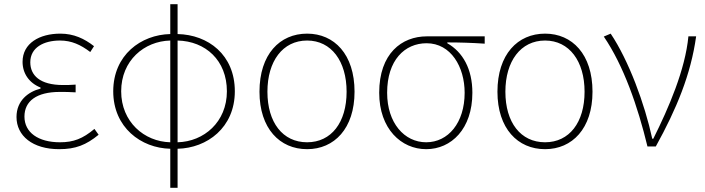

<svg xmlns="http://www.w3.org/2000/svg" viewBox="-20 -701 3376 919"><path d="M263 13C342 13 392 -7 452 -56L432 -84C376 -37 332 -20 267 -20C163 -20 97 -67 97 -143C97 -217 155 -261 266 -261C291 -261 311 -261 342 -259V-296C315 -294 302 -294 282 -294C170 -294 125 -341 125 -403C125 -474 190 -507 267 -507C322 -507 366 -487 412 -452L430 -480C384 -516 333 -540 269 -540C169 -540 88 -494 88 -405C88 -350 119 -304 174 -282V-277C116 -262 59 -220 59 -141C59 -51 136 13 263 13Z M830 -507C964 -504 1066 -412 1066 -264C1066 -117 956 -23 830 -20ZM795 -20C670 -23 560 -118 560 -264C560 -411 670 -504 795 -507ZM830 -681H795V-538C655 -535 522 -438 522 -264C522 -91 655 8 795 11V198H830V11C971 8 1104 -90 1104 -264C1104 -439 976 -535 830 -538Z M1450 13C1580 13 1677 -86 1677 -262C1677 -441 1580 -540 1450 -540C1319 -540 1222 -441 1222 -262C1222 -86 1319 13 1450 13ZM1450 -20C1333 -20 1260 -115 1260 -262C1260 -408 1333 -507 1450 -507C1566 -507 1639 -408 1639 -262C1639 -115 1566 -20 1450 -20Z M2020 13C2140 13 2241 -84 2241 -257C2241 -371 2195 -452 2121 -494V-498C2182 -498 2239 -496 2300 -492V-527H2023C1903 -527 1795 -445 1795 -257C1795 -84 1901 13 2020 13ZM2020 -20C1915 -20 1833 -113 1833 -257C1833 -413 1917 -494 2022 -494C2138 -494 2204 -381 2204 -257C2204 -113 2125 -20 2020 -20Z M2589 13C2719 13 2816 -86 2816 -262C2816 -441 2719 -540 2589 -540C2458 -540 2361 -441 2361 -262C2361 -86 2458 13 2589 13ZM2589 -20C2472 -20 2399 -115 2399 -262C2399 -408 2472 -507 2589 -507C2705 -507 2778 -408 2778 -262C2778 -115 2705 -20 2589 -20Z M3079 0H3119C3218 -179 3287 -345 3312 -527H3275C3260 -368 3181 -185 3107 -37H3102C3066 -204 2989 -412 2903 -540L2870 -526C2965 -387 3033 -191 3079 0Z"/></svg>

Font: Noto Sans CJK Thin
Style: Regular
Weight: 100
Designer: Ryoko NISHIZUKA (kana & ideographs); Paul D. Hunt (Latin, Greek & Cyrillic); Wenlong ZHANG (bopomofo); Sandoll Communica
Foundry: Adobe Systems Incorporated
Version: Version 1.000;PS 1;hotconv 1.0.78;makeotf.lib2.5.61930